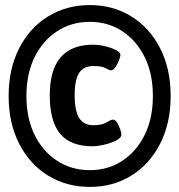

<svg xmlns="http://www.w3.org/2000/svg" viewBox="-20 -728 706 756"><path d="M334 8Q242 8 169.5 -36.5Q97 -81 55.5 -162Q14 -243 14 -350Q14 -457 55.5 -538Q97 -619 169.5 -663.5Q242 -708 334 -708Q425 -708 497 -663.5Q569 -619 610.5 -538Q652 -457 652 -350Q652 -243 610.5 -162Q569 -81 497 -36.5Q425 8 334 8ZM334 -58Q405 -58 461 -94.5Q517 -131 549.5 -196.5Q582 -262 582 -350Q582 -438 549.5 -503.5Q517 -569 461 -605.5Q405 -642 334 -642Q262 -642 205.5 -605.5Q149 -569 116.5 -503.5Q84 -438 84 -350Q84 -262 116.5 -196.5Q149 -131 205.5 -94.5Q262 -58 334 -58ZM345 -152Q258 -152 217 -201Q176 -250 176 -353Q176 -552 347 -552Q368 -552 393.5 -546Q419 -540 436.5 -531Q454 -522 454 -513Q454 -504 448 -489Q442 -474 433.5 -462.5Q425 -451 418 -451Q411 -451 396 -459.5Q381 -468 348 -468Q310 -468 292 -441.5Q274 -415 274 -353Q274 -291 292 -263Q310 -235 347 -235Q382 -235 399.5 -246Q417 -257 425 -257Q434 -257 441.5 -244.5Q449 -232 453.5 -218Q458 -204 458 -199Q458 -185 437 -174.5Q416 -164 389 -158Q362 -152 345 -152Z"/></svg>

Font: Asap Semi Condensed ExtraBold
Style: Regular
Weight: 800
Width: 4
Designer: Pablo Cosgaya
Foundry: Omnibus-Type
Version: Version 3.001; ttfautohint (v1.8.4.7-5d5b)